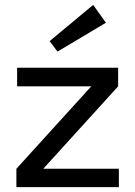

<svg xmlns="http://www.w3.org/2000/svg" viewBox="-20 -765 553 785"><path d="M354 -413 463 -412 156 -74 47 -75ZM466 -75V0H47V-75ZM463 -488V-412H50V-488ZM361 -745 413 -672 215 -554 183 -597Z"/></svg>

Font: Exo 2 Medium
Style: Regular
Weight: 500
Designer: Natanael Gama
Foundry: Natanael Gama
Version: Version 2.010